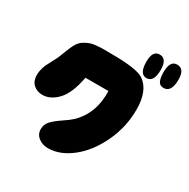

<svg xmlns="http://www.w3.org/2000/svg" viewBox="-188 -1035 1185 1203"><g transform="rotate(30 404.5 -433.5)"><path d="M314 -4Q401 -4 484.5 -70.5Q568 -137 621.5 -251Q675 -365 675 -490Q675 -626 601 -679Q553 -715 366 -715Q361 -715 333.5 -715.5Q306 -716 295 -715.5Q284 -715 259 -713Q234 -711 219.5 -706.5Q205 -702 187 -693Q169 -684 156 -672Q140 -656 128.5 -632.5Q117 -609 105 -577Q93 -545 86 -529Q79 -514 65 -488Q51 -462 44 -447.5Q37 -433 31 -411Q25 -389 25 -368Q25 -325 50.5 -300.5Q76 -276 117 -276Q175 -276 225 -329Q275 -382 298 -504H464Q470 -346 369 -247Q349 -228 305.5 -199Q262 -170 239 -145Q216 -120 216 -86Q216 -49 245 -26.5Q274 -4 314 -4ZM753 -693Q809 -693 809 -786Q809 -863 755 -863Q704 -863 704 -780Q704 -738 714.5 -715.5Q725 -693 753 -693ZM629 -693Q682 -693 682 -782Q682 -863 629 -863Q578 -863 578 -783Q578 -693 629 -693Z"/></g></svg>

Font: Cherry Bomb
Style: Regular
Weight: 400
Designer: satsuyako
Foundry: satsuyako
Version: Version 4.0